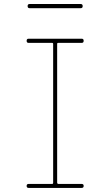

<svg xmlns="http://www.w3.org/2000/svg" viewBox="-20 -920 540 940"><path d="M125 -879.9Q115.2 -879.9 115.2 -890.1Q115.2 -900.4 125 -900.4H375Q384.8 -900.4 384.8 -890.1Q384.8 -879.9 375 -879.9ZM235.4 -19.5Q240.2 -19.5 240.2 -25.4V-705.1Q240.2 -710 235.4 -710H120.1Q110.4 -710 110.4 -720.2Q110.4 -730.5 120.1 -730.5H379.9Q389.6 -730.5 389.6 -720.2Q389.6 -710 379.9 -710H264.6Q259.8 -710 259.8 -705.1V-25.4Q259.8 -20.5 264.6 -19.5H379.9Q389.6 -19.5 389.6 -9.8Q389.6 0 379.9 0H120.1Q110.4 0 110.4 -9.8Q110.4 -19.5 120.1 -19.5Z"/></svg>

Font: Rounded-L Mgen+ 2m thin
Style: Regular
Weight: 100
Designer: [Source Han Sans]
Ryoko NISHIZUKA  (kana & ideographs); Paul D. Hunt (Latin, Greek & Cyrillic); Wenlong ZHANG  (bopomofo
Version: Version 1.059.20150602